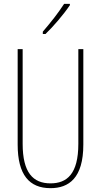

<svg xmlns="http://www.w3.org/2000/svg" viewBox="-20 -970 526 1000"><path d="M344 -943V-950H314C280 -898 248 -858 203 -805V-793H217C256 -830 311 -894 344 -943ZM414 -217V-714H388V-221C388 -63 328 -15 243 -15C152 -15 98 -71 98 -221V-714H72V-217C72 -59 133 10 243 10C338 10 414 -42 414 -217Z"/></svg>

Font: Noto Sans Sinhala ExtraCondensed Thin
Style: Regular
Weight: 100
Width: 2
Designer: Jelle Bosma - Monotype Design Team
Foundry: Monotype Imaging Inc.
Version: Version 2.006